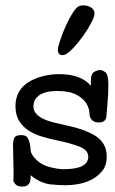

<svg xmlns="http://www.w3.org/2000/svg" viewBox="-20 -661 424 707"><path d="M328 -611Q328 -600 316 -577Q304 -554 287 -530Q270 -506 251.5 -486Q233 -466 220 -460Q214 -458 210 -458Q193 -458 193 -478Q193 -487 201.5 -512.5Q210 -538 222 -565Q234 -592 248 -614Q262 -636 273 -639Q278 -641 281 -641Q284 -641 288 -641Q304 -641 316 -633Q328 -625 328 -611ZM214 -38Q305 -38 305 -84Q305 -109 271.5 -121.5Q238 -134 199.5 -142Q161 -150 134.5 -158Q108 -166 86.5 -179.5Q65 -193 51 -215Q37 -237 37 -270Q37 -355 140 -381Q168 -388 198 -388Q278 -388 315 -345Q314 -359 315 -367Q315 -389 326.5 -396Q338 -403 348 -403Q358 -403 368.5 -394.5Q379 -386 379 -348Q379 -310 375.5 -276Q372 -242 372 -237Q372 -210 344 -210Q316 -210 310 -236Q310 -285 264 -311Q236 -326 191.5 -326Q147 -326 125 -310.5Q103 -295 103 -269Q103 -231 170 -212Q190 -207 221 -200Q286 -187 326 -164Q373 -137 373 -85Q373 -51 356 -31Q313 21 220 21Q199 21 166 18Q127 13 93 -16Q93 -16 93 -9Q93 26 63 26Q43 26 36 16.5Q29 7 29 3Q30 3 30 -24Q29 -50 28 -126Q28 -143 32.5 -153Q37 -163 56.5 -163.5Q76 -164 82 -153Q91 -139 93 -106Q94 -92 114 -72.5Q134 -53 164 -45.5Q194 -38 214 -38Z"/></svg>

Font: Scratch Savers
Style: Book
Weight: 400
Designer: Pablo Impallari, Rodrigo Fuenzalida, Brenda Gallo
Foundry: Pablo Impallari, Rodrigo Fuenzalida, Brenda Gallo
Version: Version 4.0b1